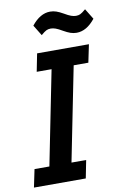

<svg xmlns="http://www.w3.org/2000/svg" viewBox="-101 -961 662 1018"><g transform="rotate(-10 230.0 -452.0)"><path d="M-3 0 17 -96H97L198 -602H118L137 -698H416L396 -602H317L216 -96H295L276 0ZM363 -769Q346 -769 330 -774.5Q314 -780 293 -792Q271 -805 257 -810Q243 -815 231 -815Q218 -815 208 -810.5Q198 -806 178 -789L143 -846Q189 -904 243 -904Q260 -904 276 -898.5Q292 -893 313 -881Q335 -868 349 -863Q363 -858 375 -858Q388 -858 398 -862.5Q408 -867 428 -884L463 -827Q417 -769 363 -769Z"/></g></svg>

Font: IBM Plex Sans Cond SmBld
Style: Italic
Weight: 600
Width: 3
Italic angle: -11°
Designer: Mike Abbink, Paul van der Laan, Pieter van Rosmalen
Foundry: Bold Monday
Version: Version 1.3